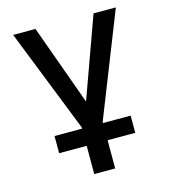

<svg xmlns="http://www.w3.org/2000/svg" viewBox="-111 -606 807 917"><g transform="rotate(-15 293.0 -147.0)"><path d="M105 85V0H481.4V85ZM243.7 0 39.1 -517.6H149.4L308.1 -78.1H277.8L436.5 -517.6H546.9L342.3 0ZM241.2 224.6V-46.9H344.7V224.6Z"/></g></svg>

Font: Cascadia Mono
Style: Regular
Weight: 400
Monospace: yes
Designer: Aaron Bell
Foundry: Saja Typeworks
Version: Version 2404.023